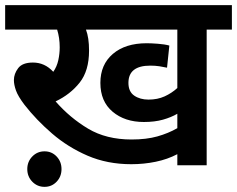

<svg xmlns="http://www.w3.org/2000/svg" viewBox="-20 -642 921 746"><path d="M783 -527V0H669V-43Q631 -23 585 -13.5Q539 -4 490 -4Q397 -4 320.5 -37Q244 -70 182.5 -123Q121 -176 75 -235Q50 -268 42 -290.5Q34 -313 34 -331Q34 -355 50.5 -377Q67 -399 108 -399Q154 -399 187 -363Q201 -383 206.5 -408Q212 -433 212 -458Q212 -495 202 -527H0V-622H881V-527ZM557 -255Q592 -255 619.5 -267.5Q647 -280 669 -300V-527H314Q320 -511 323 -491Q326 -471 326 -445Q326 -367 289.5 -321Q253 -275 196 -248Q252 -184 322.5 -142Q393 -100 491 -100Q549 -100 591.5 -112Q634 -124 669 -144V-200Q645 -186 613 -177Q581 -168 539 -168Q465 -168 417.5 -208Q370 -248 370 -320Q370 -391 418.5 -432.5Q467 -474 550 -474Q567 -474 593.5 -472Q620 -470 638 -465L629 -379Q616 -382 599.5 -384.5Q583 -387 564 -387Q479 -387 479 -320Q479 -286 501.5 -270.5Q524 -255 557 -255ZM86 15Q86 -14 105.5 -34Q125 -54 153 -54Q181 -54 200 -34Q219 -14 219 15Q219 44 200 64Q181 84 153 84Q125 84 105.5 64Q86 44 86 15Z"/></svg>

Font: Noto Sans Devanagari UI SemiBold
Style: Regular
Weight: 600
Designer: Jelle Bosma - Monotype Design Team
Foundry: Monotype Imaging Inc.
Version: Version 2.003; ttfautohint (v1.8.4.7-5d5b)